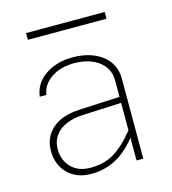

<svg xmlns="http://www.w3.org/2000/svg" viewBox="-99 -719 724 806"><g transform="rotate(-15 263.5 -316.0)"><path d="M426.3 -349.1C426.3 -438.5 346.7 -487.8 250.5 -487.8C202.6 -487.8 162.6 -476.6 129.9 -454.1C97.2 -431.6 78.6 -401.4 73.7 -363.8H102.5C106.9 -393.6 123 -417.5 149.9 -435.5C176.8 -453.6 210.4 -462.4 250 -462.4C330.1 -462.4 397 -421.9 397 -349.1V-276.4L222.7 -268.1C169.4 -265.6 129.4 -252 101.6 -227.1C73.7 -202.1 60.1 -170.4 60.1 -131.8C60.1 -91.3 72.8 -58.6 98.1 -33.2C123.5 -7.3 157.7 5.4 201.2 5.4C275.4 5.4 340.8 -27.3 397 -99.1V0H426.3ZM89.4 -131.8C89.4 -193.8 138.2 -238.3 228.5 -242.7L397 -250.5V-131.3C364.3 -90.8 333.5 -62.5 305.2 -45.9C276.4 -28.8 242.7 -20.5 203.6 -20.5C168 -20.5 140.1 -30.8 120.1 -51.8C99.6 -72.3 89.4 -99.1 89.4 -131.8ZM87.4 -636.7V-607.4H429.2V-636.7Z"/></g></svg>

Font: Estedad Thin
Style: Regular
Weight: 100
Designer: Amin Abedi
Version: Version 7.3